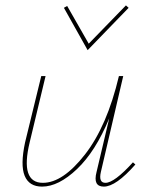

<svg xmlns="http://www.w3.org/2000/svg" viewBox="-20 -689 551 712"><path d="M457 -660 305 -503 217 -660 229 -667 309 -527 447 -669ZM473 -87 482 -79Q410 3 365 3Q324 3 338 -51L385 -250Q334 -127 265.5 -62Q197 3 136 3Q88 3 71.5 -37Q55 -77 73 -161L133 -407H149L90 -161Q54 -11 139 -11Q213 -11 295 -116Q377 -221 421 -407H437L354 -51Q345 -11 371 -11Q404 -11 473 -87Z"/></svg>

Font: EauTestInfant Thin
Style: Italic
Weight: 250
Italic angle: -12°
Designer: Christian Thalmann (Catharsis Fonts)
Version: Version 0.001;PS 000.001;hotconv 1.0.88;makeotf.lib2.5.64775